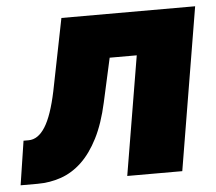

<svg xmlns="http://www.w3.org/2000/svg" viewBox="-61 -593 722 642"><g transform="rotate(-5 300.0 -272.5)"><path d="M-17 0 5.7 -147.7H22.7Q54.7 -147.7 78.5 -185.4Q102.3 -223 119.3 -304L167.6 -545.5H616.5L525.6 0H340.9L407.7 -399.1H316.8L284.1 -251.4Q268.8 -181.8 244.3 -133.7Q219.8 -85.6 188.4 -55.9Q157 -26.3 119.3 -13.1Q81.7 0 39.8 0Z"/></g></svg>

Font: Inter P Black
Style: Italic
Weight: 900
Italic angle: -9.40001°
Designer: Rasmus Andersson
Foundry: rsms
Version: Version 3.018;git-588b23468